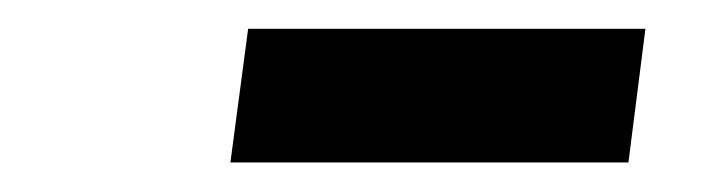

<svg xmlns="http://www.w3.org/2000/svg" viewBox="-20 -764 478 130"><path d="M148 -744.5H417L405.5 -654H136Z"/></svg>

Font: Merriweather
Style: Bold Italic
Weight: 700
Italic angle: -7.8°
Version: Version 2.101